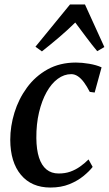

<svg xmlns="http://www.w3.org/2000/svg" viewBox="-20 -831 488 861"><path d="M206 10Q121.5 10 74 -46.8Q26.5 -103.5 26 -204Q26 -265 44.8 -326Q63.5 -387 100.8 -438Q138 -489 193.2 -519.8Q248.5 -550.5 320.5 -550.5Q348 -550.5 380.2 -545Q412.5 -539.5 435.5 -529L404.5 -416L382.5 -419Q370 -443.5 356.8 -461.5Q343.5 -479.5 329.2 -489Q315 -498.5 299.5 -498.5Q267.5 -498.5 239 -477.5Q210.5 -456.5 189 -418Q167.5 -379.5 155 -327Q142.5 -274.5 143 -211.5Q143.5 -159.5 155 -124.2Q166.5 -89 188.5 -71Q210.5 -53 243 -53Q272 -53 295.2 -61.2Q318.5 -69.5 338.8 -83.8Q359 -98 377 -116L395.5 -82.5Q381 -63.5 354.5 -41.8Q328 -20 291 -5Q254 10 206 10ZM168 -600.5 139 -621.5 294 -811H361L448 -620L416 -601.5Q391 -631.5 367.2 -663.5Q343.5 -695.5 317.5 -730Q284 -697 246.5 -665Q209 -633 168 -600.5Z"/></svg>

Font: Merriweather 60pt Medium
Style: Italic
Weight: 500
Italic angle: -7.8°
Version: Version 2.101